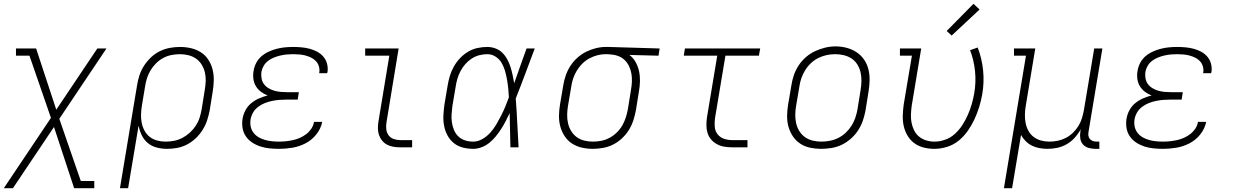

<svg xmlns="http://www.w3.org/2000/svg" viewBox="-21 -775 6491 1010"><path d="M-1 215 247 -155 134 -482H63V-520H169L275 -198L491 -520H539L291 -150L404 177H475V215H369L263 -107L47 215Z M610 215 700 -326Q704 -352 712.5 -378.5Q721 -405 736.5 -429Q752 -453 773 -473Q794 -493 819.5 -505.5Q845 -518 872 -523Q899 -528 926 -528Q955 -528 983.5 -521.5Q1012 -515 1035.5 -500Q1059 -485 1074.5 -461.5Q1090 -438 1097 -410.5Q1104 -383 1103.5 -353.5Q1103 -324 1098 -294L1082 -194Q1077 -168 1068.5 -142Q1060 -116 1045 -92Q1030 -68 1009 -48Q988 -28 963 -15Q938 -2 911.5 3Q885 8 858 8Q830 8 803 1Q776 -6 756 -23Q736 -40 724.5 -64Q713 -88 708 -114L653 215ZM850 -30Q873 -30 895.5 -34.5Q918 -39 939 -50Q960 -61 978 -77.5Q996 -94 1009 -114Q1022 -134 1029 -156Q1036 -178 1040 -201L1056 -301Q1060 -324 1061 -347.5Q1062 -371 1057 -393Q1052 -415 1040.5 -434Q1029 -453 1011 -466Q993 -479 970.5 -484.5Q948 -490 925 -490Q903 -490 880.5 -485.5Q858 -481 837.5 -470Q817 -459 800 -442Q783 -425 771 -405Q759 -385 752 -363Q745 -341 742 -319L726 -223Q722 -200 721 -176.5Q720 -153 724 -131Q728 -109 738.5 -89Q749 -69 766 -55.5Q783 -42 805 -36Q827 -30 850 -30Z M1447 8Q1422 8 1397 5.5Q1372 3 1349 -4.5Q1326 -12 1306 -25Q1286 -38 1272.5 -57.5Q1259 -77 1255 -101.5Q1251 -126 1255 -151Q1259 -174 1270.5 -195.5Q1282 -217 1301 -232.5Q1320 -248 1342 -257.5Q1364 -267 1387 -273Q1368 -280 1352 -292Q1336 -304 1325.5 -321Q1315 -338 1312 -359.5Q1309 -381 1313 -402Q1316 -423 1326.5 -443.5Q1337 -464 1354.5 -479Q1372 -494 1393 -503.5Q1414 -513 1435.5 -518.5Q1457 -524 1478.5 -526Q1500 -528 1521 -528Q1543 -528 1565 -526Q1587 -524 1608 -518.5Q1629 -513 1647.5 -503Q1666 -493 1679.5 -477.5Q1693 -462 1699 -441Q1705 -420 1702 -398Q1701 -396 1701 -394Q1701 -392 1700 -390H1658Q1658 -392 1658.5 -393.5Q1659 -395 1659 -396Q1661 -412 1656 -427.5Q1651 -443 1640.5 -454Q1630 -465 1615.5 -472Q1601 -479 1586 -483Q1571 -487 1554.5 -488.5Q1538 -490 1521 -490Q1504 -490 1487.5 -488.5Q1471 -487 1454 -483Q1437 -479 1420.5 -472.5Q1404 -466 1389.5 -455Q1375 -444 1366 -428.5Q1357 -413 1354 -396Q1352 -379 1355 -362Q1358 -345 1368 -332Q1378 -319 1392.5 -310.5Q1407 -302 1423 -297.5Q1439 -293 1456.5 -291.5Q1474 -290 1492 -290H1551L1545 -251H1485Q1466 -251 1447.5 -249.5Q1429 -248 1409.5 -244Q1390 -240 1371.5 -232.5Q1353 -225 1336.5 -212.5Q1320 -200 1310 -182.5Q1300 -165 1297 -146Q1294 -127 1298 -108.5Q1302 -90 1313 -76Q1324 -62 1339.5 -53Q1355 -44 1372.5 -39Q1390 -34 1409 -32Q1428 -30 1447 -30Q1465 -30 1483.5 -32Q1502 -34 1520.5 -38Q1539 -42 1557 -50Q1575 -58 1590.5 -70Q1606 -82 1617 -98.5Q1628 -115 1631 -134H1674Q1667 -98 1643 -68Q1619 -38 1586 -21Q1553 -4 1517.5 2Q1482 8 1447 8Z M2084 0Q2066 0 2048 -3Q2030 -6 2015 -14Q2000 -22 1989 -35.5Q1978 -49 1972.5 -65.5Q1967 -82 1967 -100.5Q1967 -119 1970 -137L2027 -482H1900V-520H2076L2012 -131Q2009 -113 2011 -95Q2013 -77 2023 -63.5Q2033 -50 2049.5 -44Q2066 -38 2084 -38H2147V0Z M2468 8Q2440 8 2413 1Q2386 -6 2365.5 -23Q2345 -40 2332.5 -63.5Q2320 -87 2315 -114Q2310 -141 2311.5 -169Q2313 -197 2317 -226L2334 -326Q2338 -351 2345.5 -376Q2353 -401 2366.5 -425Q2380 -449 2399 -469Q2418 -489 2441.5 -503Q2465 -517 2491 -522.5Q2517 -528 2543 -528Q2565 -528 2586 -520Q2607 -512 2622 -497Q2637 -482 2647.5 -462.5Q2658 -443 2664.5 -422.5Q2671 -402 2675.5 -380.5Q2680 -359 2684 -337Q2700 -383 2716 -428.5Q2732 -474 2749 -520H2792Q2767 -454 2742.5 -388Q2718 -322 2692 -257Q2697 -193 2700 -128.5Q2703 -64 2707 0H2664Q2663 -45 2662 -90Q2661 -135 2660 -180Q2650 -159 2639 -137.5Q2628 -116 2615 -96Q2602 -76 2587 -57.5Q2572 -39 2553.5 -24Q2535 -9 2512.5 -0.5Q2490 8 2468 8ZM2468 -30Q2493 -30 2516.5 -43.5Q2540 -57 2558 -77Q2576 -97 2589.5 -120Q2603 -143 2615 -166.5Q2627 -190 2637 -214Q2647 -238 2656 -263Q2655 -286 2652.5 -310Q2650 -334 2646 -357Q2642 -380 2635.5 -402.5Q2629 -425 2617.5 -444.5Q2606 -464 2586 -477Q2566 -490 2543 -490Q2521 -490 2500 -484.5Q2479 -479 2460.5 -467Q2442 -455 2427 -438Q2412 -421 2401.5 -401Q2391 -381 2385 -360.5Q2379 -340 2376 -319L2359 -219Q2356 -197 2354.5 -175Q2353 -153 2356 -132Q2359 -111 2367 -91.5Q2375 -72 2390 -57.5Q2405 -43 2425.5 -36.5Q2446 -30 2468 -30Z M3098 8Q3068 8 3039.5 1.5Q3011 -5 2988 -20Q2965 -35 2949.5 -58.5Q2934 -82 2926.5 -109.5Q2919 -137 2919.5 -166.5Q2920 -196 2925 -226L2942 -326Q2946 -352 2955 -378Q2964 -404 2979 -427.5Q2994 -451 3015.5 -470.5Q3037 -490 3062 -502.5Q3087 -515 3113.5 -521.5Q3140 -528 3166 -528Q3170 -528 3173.5 -528Q3177 -528 3181 -528L3449 -520L3443 -482L3290 -486Q3310 -471 3322.5 -448.5Q3335 -426 3340.5 -401Q3346 -376 3345.5 -348.5Q3345 -321 3340 -294L3324 -194Q3319 -168 3310.5 -141.5Q3302 -115 3287 -91Q3272 -67 3250.5 -47Q3229 -27 3204 -14.5Q3179 -2 3151.5 3Q3124 8 3098 8ZM3098 -30Q3120 -30 3142.5 -34.5Q3165 -39 3185.5 -50Q3206 -61 3223.5 -78Q3241 -95 3252.5 -115Q3264 -135 3271 -157Q3278 -179 3282 -201L3298 -301Q3302 -323 3303 -345Q3304 -367 3300.5 -387.5Q3297 -408 3288 -427Q3279 -446 3264 -460Q3249 -474 3229 -481Q3209 -488 3187 -489L3175 -490Q3172 -490 3169 -490Q3166 -490 3163 -490Q3142 -490 3120 -484Q3098 -478 3078 -467Q3058 -456 3041.5 -439.5Q3025 -423 3013 -403Q3001 -383 2994 -362Q2987 -341 2984 -319L2967 -219Q2963 -196 2962.5 -172.5Q2962 -149 2967 -127Q2972 -105 2983.5 -86Q2995 -67 3012.5 -54Q3030 -41 3052.5 -35.5Q3075 -30 3098 -30Z M3830 0Q3809 0 3788.5 -3.5Q3768 -7 3750.5 -16.5Q3733 -26 3720 -41Q3707 -56 3701 -75.5Q3695 -95 3695 -116Q3695 -137 3698 -158L3752 -482H3576L3582 -520H3978L3971 -482H3795L3740 -152Q3737 -129 3739 -107Q3741 -85 3754 -68.5Q3767 -52 3787.5 -45Q3808 -38 3830 -38H3911V0Z M4298 8Q4269 8 4240.5 2Q4212 -4 4188.5 -19.5Q4165 -35 4149.5 -58.5Q4134 -82 4126.5 -109Q4119 -136 4119.5 -166Q4120 -196 4125 -226L4142 -326Q4146 -353 4155 -379.5Q4164 -406 4180 -430.5Q4196 -455 4218.5 -474.5Q4241 -494 4267 -506Q4293 -518 4320 -524.5Q4347 -531 4375 -531Q4404 -531 4432.5 -523.5Q4461 -516 4484.5 -500.5Q4508 -485 4524 -462Q4540 -439 4547 -411.5Q4554 -384 4553.5 -354Q4553 -324 4548 -294L4532 -194Q4527 -167 4518 -140.5Q4509 -114 4493 -89.5Q4477 -65 4455 -45.5Q4433 -26 4407 -13.5Q4381 -1 4353 3.5Q4325 8 4298 8ZM4299 -30Q4322 -30 4345 -34.5Q4368 -39 4389 -49.5Q4410 -60 4428 -77Q4446 -94 4458.5 -114Q4471 -134 4478.5 -156Q4486 -178 4490 -201L4506 -301Q4510 -324 4510.5 -348Q4511 -372 4506 -394Q4501 -416 4489.5 -435Q4478 -454 4459.5 -466.5Q4441 -479 4418.5 -484.5Q4396 -490 4372 -490Q4349 -490 4326.5 -485Q4304 -480 4283 -469.5Q4262 -459 4244.5 -442.5Q4227 -426 4214.5 -405.5Q4202 -385 4194.5 -363.5Q4187 -342 4184 -319L4167 -219Q4163 -196 4162.5 -172.5Q4162 -149 4167 -127Q4172 -105 4183.5 -86Q4195 -67 4213 -54Q4231 -41 4253.5 -35.5Q4276 -30 4299 -30Z M4894 8Q4865 8 4837.5 1Q4810 -6 4788.5 -22Q4767 -38 4753 -61.5Q4739 -85 4733 -112Q4727 -139 4728 -168Q4729 -197 4733 -226L4776 -482H4713V-520H4825L4775 -219Q4772 -197 4771 -174Q4770 -151 4774 -130Q4778 -109 4787.5 -89.5Q4797 -70 4813.5 -56.5Q4830 -43 4851 -36.5Q4872 -30 4895 -30Q4923 -30 4952 -40.5Q4981 -51 5003.5 -72Q5026 -93 5042.5 -119Q5059 -145 5071 -172.5Q5083 -200 5091 -228Q5099 -256 5104 -285Q5114 -344 5108 -401.5Q5102 -459 5082 -511L5122 -525Q5144 -468 5150.5 -405.5Q5157 -343 5146 -279Q5140 -245 5130 -212.5Q5120 -180 5105.5 -148.5Q5091 -117 5070.5 -87.5Q5050 -58 5022.5 -35.5Q4995 -13 4961 -2.5Q4927 8 4894 8ZM4985 -588 4959 -612 5100 -755 5132 -725Z M5260 215 5376 -482H5313V-520H5425L5375 -219Q5371 -196 5370.5 -173Q5370 -150 5374 -128.5Q5378 -107 5388.5 -87.5Q5399 -68 5416 -55Q5433 -42 5454.5 -36Q5476 -30 5499 -30Q5521 -30 5543 -34.5Q5565 -39 5585.5 -49.5Q5606 -60 5623 -76.5Q5640 -93 5652 -112.5Q5664 -132 5670.5 -153.5Q5677 -175 5681 -197L5735 -520H5778L5705 -81Q5703 -71 5704.5 -61Q5706 -51 5712 -44Q5718 -37 5727.5 -33.5Q5737 -30 5747 -30H5762V8H5741Q5723 8 5705.5 3Q5688 -2 5676.5 -14.5Q5665 -27 5662 -45Q5659 -63 5662 -81L5664 -95Q5651 -71 5632.5 -50.5Q5614 -30 5590.5 -16.5Q5567 -3 5541 2.5Q5515 8 5490 8Q5468 8 5446.5 4Q5425 0 5407 -9Q5389 -18 5374.5 -32.5Q5360 -47 5350 -65L5303 215Z M6097 8Q6072 8 6047 5.5Q6022 3 5999 -4.5Q5976 -12 5956 -25Q5936 -38 5922.5 -57.5Q5909 -77 5905 -101.5Q5901 -126 5905 -151Q5909 -174 5920.5 -195.5Q5932 -217 5951 -232.5Q5970 -248 5992 -257.5Q6014 -267 6037 -273Q6018 -280 6002 -292Q5986 -304 5975.5 -321Q5965 -338 5962 -359.5Q5959 -381 5963 -402Q5966 -423 5976.5 -443.5Q5987 -464 6004.5 -479Q6022 -494 6043 -503.5Q6064 -513 6085.5 -518.5Q6107 -524 6128.5 -526Q6150 -528 6171 -528Q6193 -528 6215 -526Q6237 -524 6258 -518.5Q6279 -513 6297.5 -503Q6316 -493 6329.5 -477.5Q6343 -462 6349 -441Q6355 -420 6352 -398Q6351 -396 6351 -394Q6351 -392 6350 -390H6308Q6308 -392 6308.5 -393.5Q6309 -395 6309 -396Q6311 -412 6306 -427.5Q6301 -443 6290.5 -454Q6280 -465 6265.5 -472Q6251 -479 6236 -483Q6221 -487 6204.5 -488.5Q6188 -490 6171 -490Q6154 -490 6137.5 -488.5Q6121 -487 6104 -483Q6087 -479 6070.5 -472.5Q6054 -466 6039.5 -455Q6025 -444 6016 -428.5Q6007 -413 6004 -396Q6002 -379 6005 -362Q6008 -345 6018 -332Q6028 -319 6042.5 -310.5Q6057 -302 6073 -297.5Q6089 -293 6106.5 -291.5Q6124 -290 6142 -290H6201L6195 -251H6135Q6116 -251 6097.5 -249.5Q6079 -248 6059.5 -244Q6040 -240 6021.5 -232.5Q6003 -225 5986.5 -212.5Q5970 -200 5960 -182.5Q5950 -165 5947 -146Q5944 -127 5948 -108.5Q5952 -90 5963 -76Q5974 -62 5989.5 -53Q6005 -44 6022.5 -39Q6040 -34 6059 -32Q6078 -30 6097 -30Q6115 -30 6133.5 -32Q6152 -34 6170.5 -38Q6189 -42 6207 -50Q6225 -58 6240.5 -70Q6256 -82 6267 -98.5Q6278 -115 6281 -134H6324Q6317 -98 6293 -68Q6269 -38 6236 -21Q6203 -4 6167.5 2Q6132 8 6097 8Z"/></svg>

Font: Iosevka Etoile XLtObl
Style: Regular
Weight: 200
Italic angle: -9°
Designer: Belleve Invis
Foundry: Belleve Invis
Version: Version 15.5.2; ttfautohint (v1.8.4)